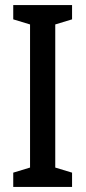

<svg xmlns="http://www.w3.org/2000/svg" viewBox="-20 -734 336 754"><path d="M263 0V-56L197 -76V-638L263 -658V-714H32V-658L98 -638V-76L32 -56V0Z"/></svg>

Font: Noto Sans Lao ExtraCondensed Medium
Style: Regular
Weight: 500
Width: 2
Designer: Monotype Design Team
Foundry: Monotype Imaging Inc.
Version: Version 2.003